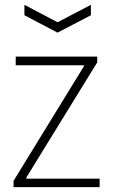

<svg xmlns="http://www.w3.org/2000/svg" viewBox="-20 -774 468 794"><path d="M81 -754 218 -682 356 -754V-711L218 -639L81 -711ZM36 -26 327 -500V-504H45V-540H382V-516L89 -40V-35H392V0H36Z"/></svg>

Font: Encode Sans Narrow
Style: Thin
Weight: 250
Designer: Pablo Impallari, Andres Torresi
Foundry: Pablo Impallari, Andres Torresi
Version: Version 1.000; ttfautohint (v1.00) -l 8 -r 50 -G 200 -x 14 -